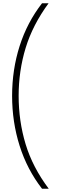

<svg xmlns="http://www.w3.org/2000/svg" viewBox="-20 -886 367 1174"><path d="M54 -300Q54 -460 100 -604.5Q146 -749 237 -866H277Q180 -734 137 -593.5Q94 -453 94 -300Q94 -146 136.5 -5Q179 136 278 268H237Q146 151 100 5.5Q54 -140 54 -300Z"/></svg>

Font: Noto Sans Telugu UI ExtraLight
Style: Regular
Weight: 200
Designer: Jelle Bosma - Monotype Design Team
Foundry: Monotype Imaging Inc.
Version: Version 2.005; ttfautohint (v1.8.4.7-5d5b)